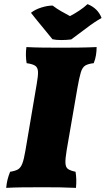

<svg xmlns="http://www.w3.org/2000/svg" viewBox="-20 -907 512 930"><path d="M158 -501Q165 -540 164 -560Q163 -580 150.5 -588.5Q138 -597 109 -601Q106 -618 105.5 -638.5Q105 -659 108 -679Q145 -677 186.5 -676.5Q228 -676 276 -676Q315 -676 359.5 -676.5Q404 -677 448 -679Q448 -660 445 -640.5Q442 -621 434 -601Q407 -598 393 -589.5Q379 -581 371.5 -556.5Q364 -532 355 -481L303 -180Q296 -138 297 -117Q298 -96 310 -88Q322 -80 346 -75Q349 -56 349.5 -37Q350 -18 348 3Q305 1 269.5 0.5Q234 0 185 0Q130 0 87.5 0.5Q45 1 10 3Q12 -19 16.5 -37Q21 -55 29 -75Q54 -79 67 -86.5Q80 -94 88 -114.5Q96 -135 103 -177ZM234 -717Q211 -746 185 -777Q159 -808 130 -845Q150 -861 180 -870.5Q210 -880 235 -880Q256 -864 275.5 -853Q295 -842 319 -829Q342 -841 364.5 -856Q387 -871 404 -887Q454 -867 472 -820Q438 -801 399.5 -771.5Q361 -742 325 -716Q303 -713 276.5 -713Q250 -713 234 -717Z"/></svg>

Font: Vollkorn Black
Style: Italic
Weight: 900
Italic angle: -11°
Designer: Friedrich Althausen
Foundry: Friedrich Althausen
Version: Version 5.000; ttfautohint (v1.8.3)